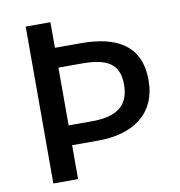

<svg xmlns="http://www.w3.org/2000/svg" viewBox="-82 -812 832 887"><g transform="rotate(-10 334.0 -368.0)"><path d="M97 0H213V-159H336C495 -159 613 -233 613 -394C613 -560 498 -616 336 -616H213V-736H97ZM213 -252V-523H324C440 -523 498 -491 498 -394C498 -297 442 -252 324 -252Z"/></g></svg>

Font: Noto Sans T Chinese Medium
Style: Regular
Weight: 500
Designer: Ryoko NISHIZUKA (kana & ideographs); Paul D. Hunt (Latin, Greek & Cyrillic); Wenlong ZHANG (bopomofo); Sandoll Communica
Foundry: Adobe Systems Incorporated
Version: Version 1.000;PS 1;hotconv 1.0.78;makeotf.lib2.5.61930